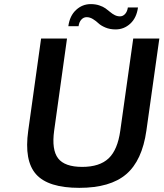

<svg xmlns="http://www.w3.org/2000/svg" viewBox="-20 -886 789 926"><path d="M116.2 -255.9 178.2 -700.2H303.2L241.2 -255.9Q228.5 -163.6 260.3 -122.3Q292 -81.1 376.5 -81.1Q460.4 -81.1 503.9 -122.3Q547.4 -163.6 560.1 -255.9L622.6 -700.2H748.5L686 -255.9Q665.5 -111.3 588.6 -45.7Q511.7 20 362.3 20Q212.4 20 154.1 -45.4Q95.7 -110.8 116.2 -255.9ZM309.6 -759.8Q316.4 -810.1 346.9 -838.1Q377.4 -866.2 417.5 -866.2Q440.4 -866.2 458.7 -860.1Q477.1 -854 489 -845.5Q501 -836.9 511.2 -828.1Q521.5 -819.3 533.4 -813.2Q545.4 -807.1 558.6 -807.1Q572.8 -807.1 583.3 -818.6Q593.8 -830.1 596.7 -850.1H645.5Q638.7 -799.8 608.4 -772Q578.1 -744.1 537.6 -744.1Q509.8 -744.1 488 -753.4Q466.3 -762.7 454.8 -773.7Q443.4 -784.7 428.5 -793.9Q413.6 -803.2 397.9 -803.2Q383.3 -803.2 372.6 -791.7Q361.8 -780.3 358.9 -759.8Z"/></svg>

Font: Fivo Sans Med
Style: Regular
Weight: 450
Designer: Alexander Slobzheninov
Foundry: Alexander Slobzheninov
Version: 1.0